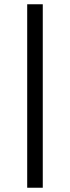

<svg xmlns="http://www.w3.org/2000/svg" viewBox="-20 -880 328 900"><path d="M180.5 0V-860H107.5V0Z"/></svg>

Font: Spartan
Style: Regular
Weight: 400
Designer: Matt Bailey, Mirko Velimirovic
Foundry: Matt Bailey
Version: Version 1.003